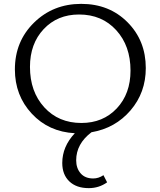

<svg xmlns="http://www.w3.org/2000/svg" viewBox="-20 -684 830 993"><path d="M453 0Q374 60 374 145Q374 186 397 212.5Q420 239 462 239Q490 239 515 222L534 259Q492 289 439 289Q375 289 338.5 254Q302 219 302 159Q302 74 367 5Q232 -2 144.5 -96Q57 -190 57 -325Q57 -470 156 -567Q255 -664 400 -664Q545 -664 639.5 -569Q734 -474 734 -332Q734 -205 655 -113Q576 -21 453 0ZM135 -338Q135 -210 209 -129Q283 -48 401 -48Q513 -48 584 -123.5Q655 -199 655 -319Q655 -447 581 -528Q507 -609 389 -609Q277 -609 206 -533.5Q135 -458 135 -338Z"/></svg>

Font: EauTestSC
Style: Regular
Weight: 400
Designer: Christian Thalmann (Catharsis Fonts)
Version: Version 0.001;PS 000.001;hotconv 1.0.88;makeotf.lib2.5.64775